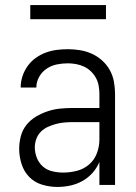

<svg xmlns="http://www.w3.org/2000/svg" viewBox="-20 -733 540 761"><path d="M207 8Q233 8 258.5 2.5Q284 -3 306.5 -15.5Q329 -28 346.5 -47.5Q364 -67 374 -91V0H436V-361Q436 -385 431.5 -409.5Q427 -434 415 -455.5Q403 -477 384.5 -493.5Q366 -510 344 -520Q322 -530 297.5 -534Q273 -538 249 -538Q226 -538 203.5 -535Q181 -532 160 -524Q139 -516 120.5 -502.5Q102 -489 89 -470.5Q76 -452 69 -430.5Q62 -409 62 -386H124Q124 -408 135 -428Q146 -448 164.5 -460.5Q183 -473 204.5 -477.5Q226 -482 249 -482Q265 -482 281.5 -479Q298 -476 313 -469Q328 -462 340 -450.5Q352 -439 360 -424.5Q368 -410 371 -393.5Q374 -377 374 -361V-305H269Q243 -305 218 -302.5Q193 -300 169 -292Q145 -284 123 -271Q101 -258 85 -238Q69 -218 62.5 -193Q56 -168 56 -143Q56 -113 65.5 -83Q75 -53 96 -31.5Q117 -10 147 -1Q177 8 207 8ZM230 -49Q209 -49 187.5 -54Q166 -59 150 -73Q134 -87 126 -107.5Q118 -128 118 -149Q118 -166 124 -182.5Q130 -199 142 -211Q154 -223 169.5 -230Q185 -237 201.5 -241.5Q218 -246 235 -247.5Q252 -249 269 -249H374V-180Q374 -152 364 -125.5Q354 -99 333 -81Q312 -63 285 -56Q258 -49 230 -49ZM400 -657V-713H100V-657Z"/></svg>

Font: Iosevka SS09 Light
Style: Regular
Weight: 300
Monospace: yes
Designer: Belleve Invis
Foundry: Belleve Invis
Version: Version 5.2.1; ttfautohint (v1.8.3)